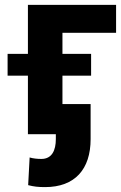

<svg xmlns="http://www.w3.org/2000/svg" viewBox="-20 -548 494 784"><path d="M454 -414V-528H94V0H235V-414ZM352 -239V-328H11V-239ZM149 101C131 101 115 99 101 95L95 208C118 214 136 216 164 216C286 216 350 143 350 20V-123H208V20C208 66 192 101 149 101Z"/></svg>

Font: Asimov
Style: Regular
Weight: 500
Designer: Google
Version: Version 2.000980; 2014